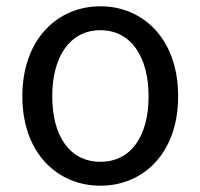

<svg xmlns="http://www.w3.org/2000/svg" viewBox="-20 -577 637 610"><path d="M299 13C435 13 546 -90 546 -271C546 -453 435 -557 299 -557C163 -557 51 -453 51 -271C51 -90 163 13 299 13ZM299 -63C202 -63 146 -144 146 -271C146 -397 202 -481 299 -481C396 -481 452 -397 452 -271C452 -144 396 -63 299 -63Z"/></svg>

Font: Noto Sans CJK TC Regular
Style: Regular
Weight: 400
Designer: Ryoko NISHIZUKA (kana & ideographs); Paul D. Hunt (Latin, Greek & Cyrillic); Wenlong ZHANG (bopomofo); Sandoll Communica
Foundry: Adobe Systems Incorporated
Version: Version 1.001;PS 1.001;hotconv 1.0.78;makeotf.lib2.5.61930